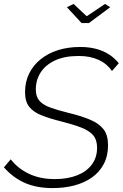

<svg xmlns="http://www.w3.org/2000/svg" viewBox="-26 -955 629 981"><path d="M243 6Q162 6 102 -20Q42 -46 -6 -100L29 -141Q46 -119 68 -101Q90 -83 118 -69Q146 -55 179.5 -47.5Q213 -40 254 -40Q319 -40 367.5 -59Q416 -78 443 -114Q470 -150 470 -200Q470 -241 449.5 -264.5Q429 -288 388.5 -303.5Q348 -319 289 -334Q229 -349 187 -365.5Q145 -382 123.5 -409Q102 -436 102 -484Q102 -537 123 -579.5Q144 -622 182 -652.5Q220 -683 271 -699Q322 -715 383 -715Q428 -715 464.5 -705.5Q501 -696 530 -677.5Q559 -659 581 -632L546 -592Q534 -610 517 -624.5Q500 -639 478 -649Q456 -659 431 -664Q406 -669 376 -669Q303 -669 254.5 -646Q206 -623 181.5 -584.5Q157 -546 157 -498Q157 -461 175.5 -440Q194 -419 231 -405.5Q268 -392 325 -378Q391 -362 435.5 -343Q480 -324 503 -294.5Q526 -265 526 -213Q526 -158 504 -116.5Q482 -75 443.5 -48Q405 -21 354 -7.5Q303 6 243 6ZM316 -918 350 -935 417 -872 511 -935 537 -918 428 -837H391Z"/></svg>

Font: Raleway Thin Light
Style: Italic
Weight: 300
Italic angle: -12°
Version: Version 4.026